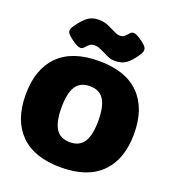

<svg xmlns="http://www.w3.org/2000/svg" viewBox="-166 -1064 1086 1205"><g transform="rotate(20 377.0 -461.5)"><path d="M385 -756Q360 -768 346.5 -773Q333 -778 318 -778Q300 -778 288.5 -771Q277 -764 261 -745Q251 -732 236 -732Q217 -732 175 -763Q154 -779 145 -789.5Q136 -800 136 -811Q136 -825 151 -846Q185 -895 214.5 -916.5Q244 -938 287 -938Q317 -938 339 -930Q361 -922 388 -908Q408 -898 419.5 -893.5Q431 -889 443 -889Q459 -889 469.5 -896Q480 -903 496 -922Q506 -935 521 -935Q540 -935 582 -904Q602 -890 610.5 -878.5Q619 -867 619 -855Q619 -842 604 -819Q571 -770 541.5 -749.5Q512 -729 468 -729Q447 -729 429 -735.5Q411 -742 385 -756ZM15 -340Q15 -510 107 -602.5Q199 -695 377 -695Q555 -695 647 -602.5Q739 -510 739 -340Q739 -170 647 -77.5Q555 15 377 15Q199 15 107 -77.5Q15 -170 15 -340ZM500 -340Q500 -435 471 -481Q442 -527 377 -527Q312 -527 283 -481Q254 -435 254 -340Q254 -246 283 -199.5Q312 -153 377 -153Q442 -153 471 -199.5Q500 -246 500 -340Z"/></g></svg>

Font: Mitr
Style: Bold
Weight: 700
Designer: Thanarat Vachiruckul
Foundry: Cadson Demak
Version: Version 1.002